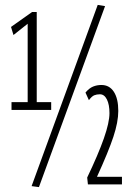

<svg xmlns="http://www.w3.org/2000/svg" viewBox="-20 -754 559 784"><path d="M27 -305V-337H93V-657L35 -611L25 -644L111 -705H130V-337H189V-305ZM139 10 109 6 379 -734 409 -729ZM339 -1 336 -29Q381 -123 404 -188.5Q427 -254 427 -292Q427 -327 416.5 -348Q406 -369 388 -369Q375 -369 365 -365Q355 -361 343 -345L329 -376Q344 -394 360 -400.5Q376 -407 394 -407Q427 -407 445 -379Q463 -351 463 -301Q463 -256 443 -195.5Q423 -135 376 -32H478V-1Z"/></svg>

Font: Georama ExtraCondensed Light
Style: Regular
Weight: 300
Width: 2
Designer: Jean-Baptiste Levee
Foundry: Production Type
Version: Version 1.000